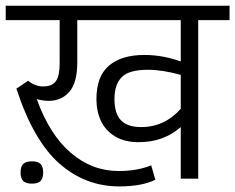

<svg xmlns="http://www.w3.org/2000/svg" viewBox="-26 -629 828 676"><path d="M782.2 -558.1H671.9V0H610.4V-181.6Q582 -156.2 544.7 -142.3Q507.3 -128.4 462.4 -128.4Q412.6 -128.4 379.2 -148.7Q345.7 -168.9 329.6 -203.1Q313.5 -237.3 313.5 -279.8Q313.5 -360.4 357.7 -397.9Q401.9 -435.5 482.4 -435.5Q517.6 -435.5 550.8 -429Q584 -422.4 610.4 -412.6V-558.1H246.1V-409.7Q246.1 -337.9 218.3 -305.9Q190.4 -273.9 145.5 -273.9Q127 -273.9 103.5 -279.8Q148.9 -154.3 223.6 -90.6Q298.3 -26.9 391.6 -26.9Q457.5 -26.9 506.3 -46.9L521 3.9Q473.1 27.3 393.6 27.3Q274.9 27.3 183.3 -53Q91.8 -133.3 31.7 -316.9L73.2 -344.7Q97.7 -324.7 125.5 -324.7Q158.2 -324.7 171.1 -343.8Q184.1 -362.8 184.1 -405.8V-558.1H-5.9V-608.9H782.2ZM610.4 -246.1V-365.2Q546.9 -383.3 494.1 -383.3Q428.2 -383.3 402.6 -357.4Q377 -331.5 377 -280.3Q377 -229.5 399.7 -205.6Q422.4 -181.6 470.7 -181.6Q513.2 -181.6 548.6 -198.5Q584 -215.3 610.4 -246.1ZM126 -21.5Q126 -1 116.7 8.3Q107.4 17.6 86.4 17.6Q65.4 17.6 55.9 8.3Q46.4 -1 46.4 -21.5Q46.4 -42.5 55.9 -51.8Q65.4 -61 86.4 -61Q107.4 -61 116.7 -51.8Q126 -42.5 126 -21.5Z"/></svg>

Font: Varta
Style: Light
Weight: 300
Designer: Joana Correia, Viktoriya Grabowska, Eben Sorkin
Foundry: Sorkin Type
Version: Version 1.002; ttfautohint (v1.3) -l 8 -r 24 -G 200 -x 12 -H